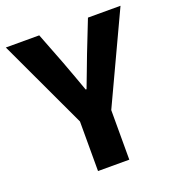

<svg xmlns="http://www.w3.org/2000/svg" viewBox="-128 -750 781 848"><g transform="rotate(-20 262.5 -326.0)"><path d="M189 -233V0H336V-233L532 -652H379L320 -502C302 -453 284 -408 265 -357H261C243 -408 226 -453 208 -502L150 -652H-7Z"/></g></svg>

Font: Cambridge Sans Bold
Style: Regular
Weight: 700
Version: Version 2.020;PS 002.020;hotconv 1.0.88;makeotf.lib2.5.64775